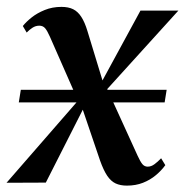

<svg xmlns="http://www.w3.org/2000/svg" viewBox="-46 -544 552 572"><path d="M332 9Q312.5 9 298.5 2.5Q284.5 -4 273.5 -20.2Q262.5 -36.5 252 -66L190.5 -247L214 -243.5L90.5 0L-26.5 0.5L205 -265.5L194 -227L102.5 -435Q95 -452 88.5 -459.8Q82 -467.5 71 -467.5Q60 -467.5 50.5 -461.2Q41 -455 33.5 -447L22 -466.5Q31.5 -478.5 48 -491.8Q64.5 -505 87.2 -514.2Q110 -523.5 137 -523.5Q158 -523.5 172 -516.5Q186 -509.5 196.2 -493.8Q206.5 -478 214.5 -451.5L266 -282.5L245.5 -279L372.5 -512.5H485.5L252.5 -255.5L265.5 -296L364 -80Q372 -62.5 378.2 -55Q384.5 -47.5 394 -47.5Q404.5 -47.5 414.2 -54.8Q424 -62 434 -72.5L446.5 -52Q435 -36 418.2 -22Q401.5 -8 380 0.5Q358.5 9 332 9ZM10 -239 16 -276.5H450.5L444.5 -239Z"/></svg>

Font: Merriweather 120pt Medium
Style: Italic
Weight: 500
Italic angle: -7.8°
Version: Version 2.101